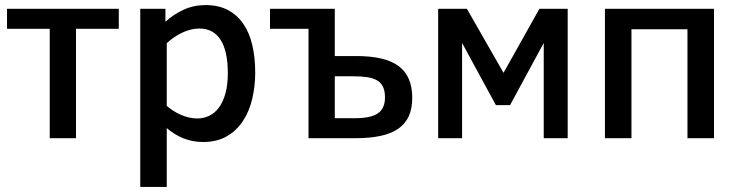

<svg xmlns="http://www.w3.org/2000/svg" viewBox="-20 -547 2920 760"><path d="M450.2 -433.1H280.8V0H176.8V-433.1H7.8V-512.2H450.2Z M990.2 -259.8Q990.2 -206.1 978.5 -156.2Q966.8 -106.4 941.9 -68.4Q917 -30.3 877.9 -7.6Q838.9 15.1 784.2 15.1Q742.7 15.1 706.5 0.7Q670.4 -13.7 640.1 -40V192.9H535.2V-512.2H634.8V-460.9Q667 -490.2 706.8 -508.5Q746.6 -526.9 793.9 -526.9Q845.2 -526.9 882.1 -507.3Q918.9 -487.8 943.1 -452.6Q967.3 -417.5 978.8 -368.2Q990.2 -318.8 990.2 -259.8ZM881.8 -257.8Q881.8 -344.2 853.3 -389.2Q824.7 -434.1 769 -434.1Q751.5 -434.1 733.6 -429.4Q715.8 -424.8 699.2 -416.7Q682.6 -408.7 667.5 -398.2Q652.3 -387.7 640.1 -376V-127.9Q651.9 -117.7 665.8 -108.6Q679.7 -99.6 695.3 -92.8Q710.9 -85.9 727.5 -82Q744.1 -78.1 761.2 -78.1Q785.6 -78.1 807.6 -88.4Q829.6 -98.6 845.9 -120.4Q862.3 -142.1 872.1 -176Q881.8 -210 881.8 -257.8Z M1048.8 -433.1V-512.2H1305.2V-325.2H1390.1Q1505.4 -325.2 1558.6 -284.9Q1611.8 -244.6 1611.8 -160.2Q1611.8 -116.7 1597.7 -86.2Q1583.5 -55.7 1555.2 -36.6Q1526.9 -17.6 1485.1 -8.8Q1443.4 0 1388.2 0H1201.2V-433.1ZM1503.9 -161.1Q1503.9 -186.5 1496.3 -202.9Q1488.8 -219.2 1473.1 -228.5Q1457.5 -237.8 1433.6 -241.5Q1409.7 -245.1 1377 -245.1H1305.2V-79.1H1383.8Q1447.8 -79.1 1475.8 -98.4Q1503.9 -117.7 1503.9 -161.1Z M2227.1 0H2132.3V-377L1999 -130.9H1942.9L1809.1 -377V0H1714.4V-512.2H1828.1L1973.1 -258.8L2115.2 -512.2H2227.1Z M2701.2 0V-431.2H2479.5V0H2374.5V-512.2H2806.2V0Z"/></svg>

Font: Clear Sans Medium
Style: Regular
Weight: 500
Foundry: Intel Corporation
Version: Version 1.00